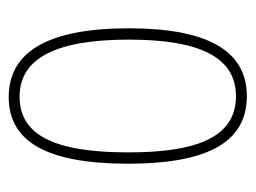

<svg xmlns="http://www.w3.org/2000/svg" viewBox="-93 -484 587 441"><g transform="rotate(90 200.5 -263.5)"><path d="M356 -264C356 -433 314 -537 201 -537C95 -537 45 -444 45 -266C45 -80 99 10 203 10C305 10 356 -77 356 -264ZM71 -266C71 -424 109 -512 201 -512C297 -512 330 -418 330 -265C330 -94 290 -15 202 -15C112 -15 71 -102 71 -266Z"/></g></svg>

Font: Noto Sans Georgian ExtraCondensed Thin
Style: Regular
Weight: 100
Width: 2
Designer: Monotype Design Team, Akaki Razmadze
Foundry: Google LLC
Version: Version 2.005